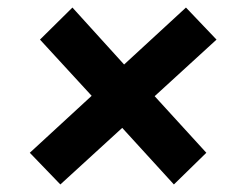

<svg xmlns="http://www.w3.org/2000/svg" viewBox="-20 -541 640 509"><path d="M140 -52 59 -136 223 -287 86 -436 172 -521 309 -370 473 -521 554 -436 390 -286 527 -136 441 -52 304 -202Z"/></svg>

Font: Nunito Sans Black
Style: Italic
Weight: 900
Italic angle: -9°
Designer: Vernon Adams
Foundry: Vernon Adams
Version: Version 3.006; ttfautohint (v1.8.3)